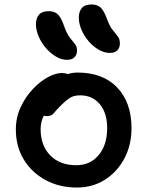

<svg xmlns="http://www.w3.org/2000/svg" viewBox="-20 -828 661 860"><path d="M325 12Q246 12 184 -21.5Q122 -55 86.5 -113.5Q51 -172 51 -248Q51 -302 72.5 -348Q94 -394 126.5 -428.5Q159 -463 194 -482Q229 -501 257 -501Q272 -501 283 -496Q305 -503 327 -503Q441 -503 505 -436Q569 -369 569 -254Q569 -178 537 -118Q505 -58 450 -23Q395 12 325 12ZM162 -249Q162 -176 205 -132Q248 -88 322 -88Q384 -88 422 -133.5Q460 -179 460 -254Q460 -322 427 -361.5Q394 -401 339 -401Q310 -401 292 -389Q274 -377 254 -357Q231 -334 221 -321Q211 -308 190 -308Q182 -308 176 -310Q162 -282 162 -249ZM473 -591Q439 -591 406.5 -615.5Q374 -640 353.5 -677Q333 -714 333 -749Q333 -776 346.5 -792Q360 -808 390 -808Q413 -808 428 -796.5Q443 -785 457 -749Q470 -712 484 -694.5Q498 -677 507.5 -665Q517 -653 517 -634Q517 -614 505.5 -602.5Q494 -591 473 -591ZM280 -560Q255 -560 230 -575Q205 -590 185 -613.5Q165 -637 153 -665Q141 -693 141 -720Q141 -746 154.5 -762Q168 -778 199 -778Q222 -778 237 -765.5Q252 -753 265 -717Q278 -679 292 -660.5Q306 -642 315.5 -631Q325 -620 325 -602Q325 -583 313.5 -571.5Q302 -560 280 -560Z"/></svg>

Font: Shantell Sans Normal
Style: Regular
Weight: 500
Designer: Stephen Nixon, Anya Danilova, Shantell Martin
Foundry: Arrow Type
Version: Version 1.009;[a7da0bfa3]